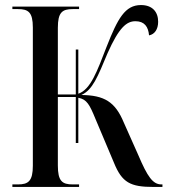

<svg xmlns="http://www.w3.org/2000/svg" viewBox="-20 -740 675 760"><path d="M29 0H293V-10H268C226 -10 209 -23 209 -85V-356H280V-174H290V-353C324 -347 335 -325 358 -269L431 -96C463 -17 496 0 588 0H623V-10H619C585 -10 564 -40 527 -127L470 -255C436 -337 393 -363 302 -364C347 -384 367 -437 406 -530C451 -631 481 -656 516 -656C552 -656 567 -634 570 -600C592 -604 606 -624 606 -654C606 -692 584 -720 538 -720C475 -720 446 -667 402 -555C364 -457 339 -386 290 -369V-544H280V-366H209V-630C209 -691 226 -704 268 -704H293V-714H29V-704H51C92 -704 110 -692 110 -631V-84C110 -23 92 -10 51 -10H29Z"/></svg>

Font: Noto Serif Display Condensed Medium
Style: Regular
Weight: 500
Width: 3
Designer: Monotype Design Team
Foundry: Monotype Imaging Inc.
Version: Version 2.009